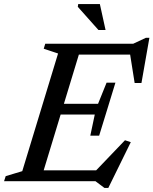

<svg xmlns="http://www.w3.org/2000/svg" viewBox="-41 -891 754 944"><path d="M244.5 -628 174 -651.5 181.5 -676H363L157.5 0H-21L-13 -25L68.5 -49.5ZM596 -640.5 617 -622.5H287.5L305 -676H614L676 -705H693.5L654.5 -483H621ZM472.5 33 428.5 0H98L115.5 -53.5H462.5L415 -36L573.5 -201.5L602 -192L491.5 33ZM446.5 -224H403L425 -328H198.5L214.5 -380.5H441L483 -484.5H526.5L486.5 -354ZM478 -743.5H443L341.5 -857.5L343.5 -871H450Z"/></svg>

Font: Newsreader 16pt 16pt Medium
Style: Italic
Weight: 500
Italic angle: -17°
Version: Version 1.003